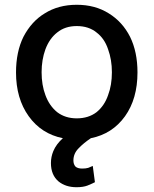

<svg xmlns="http://www.w3.org/2000/svg" viewBox="-20 -573 642 803"><path d="M225 186Q193 159 193 109Q193 83 203 59Q215 30 243 5Q153 -13 100 -87Q47 -161 47 -270Q47 -356 78 -419Q112 -484 167 -517Q224 -553 301 -553Q378 -553 435 -517Q492 -482 524 -419Q555 -356 555 -270Q555 -160 503 -87Q450 -13 360 5Q330 25 309 47Q287 69 287 98Q287 113 295 123Q304 132 324 132Q339 132 349 129L368 121L377 189Q368 194 346 203Q328 210 300 210Q255 210 225 186ZM384 -104Q417 -131 432 -175Q448 -217 448 -271Q448 -323 432 -367Q417 -412 384 -437Q351 -464 301 -464Q252 -464 219 -437Q187 -412 170 -367Q154 -323 154 -271Q154 -217 170 -175Q186 -131 219 -104Q253 -78 301 -78Q350 -78 384 -104Z"/></svg>

Font: Sinter Medium
Style: Regular
Weight: 500
Foundry: Adobe & rsms
Version: Version 1.000